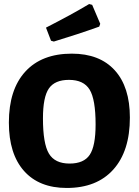

<svg xmlns="http://www.w3.org/2000/svg" viewBox="-20 -921 687 952"><path d="M422 -901 437 -897 477 -803 472 -789Q363 -750 247 -715L233 -719L208 -784Q339 -851 422 -901ZM336 -655Q474 -655 549 -572.5Q624 -490 624 -338Q624 -172 542 -80.5Q460 11 311 11Q174 11 99 -73.5Q24 -158 24 -313Q24 -477 105.5 -566Q187 -655 336 -655ZM322 -525Q252 -525 222.5 -482.5Q193 -440 193 -334Q193 -209 222.5 -159.5Q252 -110 325 -110Q396 -110 425 -153.5Q454 -197 454 -304Q454 -428 424.5 -476.5Q395 -525 322 -525Z"/></svg>

Font: Alegreya Sans SC ExtraBold
Style: Regular
Weight: 800
Designer: Juan Pablo del Peral
Foundry: Huerta Tipografica
Version: Version 2.007